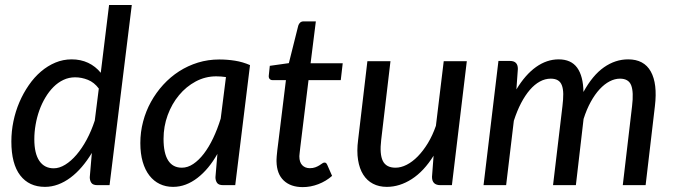

<svg xmlns="http://www.w3.org/2000/svg" viewBox="-20 -758 2760 786"><path d="M379 0Q360.5 0 354 -9.5Q347.5 -19 347.5 -32.5L356 -132Q337 -100.5 315 -74.8Q293 -49 268.5 -30.8Q244 -12.5 217.8 -2.8Q191.5 7 164 7Q99 7 62.8 -40Q26.5 -87 26.5 -179Q26.5 -220.5 35 -261.5Q43.5 -302.5 59.5 -339.8Q75.5 -377 97.8 -409.2Q120 -441.5 147.5 -465Q175 -488.5 206.8 -501.8Q238.5 -515 273.5 -515Q310.5 -515 340.8 -500.8Q371 -486.5 392.5 -460L426.5 -737.5H519.5L428.5 0ZM200 -69Q223 -69 247 -83.8Q271 -98.5 293.2 -124.5Q315.5 -150.5 334.8 -186.2Q354 -222 368 -264.5L384.5 -395.5Q365.5 -421 339.8 -431.2Q314 -441.5 287.5 -441.5Q262 -441.5 239.8 -431Q217.5 -420.5 199 -402Q180.5 -383.5 165.8 -358.8Q151 -334 141 -306Q131 -278 125.8 -247.8Q120.5 -217.5 120.5 -188Q120.5 -129.5 141.2 -99.2Q162 -69 200 -69Z M943 0H894Q875 0 868.5 -9.5Q862 -19 862 -32.5L870 -128Q852.5 -97 832 -72.2Q811.5 -47.5 788.5 -29.8Q765.5 -12 740.5 -2.5Q715.5 7 688.5 7Q658.5 7 634 -4.8Q609.5 -16.5 591.8 -39.2Q574 -62 564.2 -95.5Q554.5 -129 554.5 -172.5Q554.5 -217.5 565.8 -260.2Q577 -303 598 -341Q619 -379 648.2 -411Q677.5 -443 713.2 -466Q749 -489 790.5 -501.8Q832 -514.5 877.5 -514.5Q910.5 -514.5 942 -509.5Q973.5 -504.5 1003.5 -491.5ZM724.5 -71.5Q748.5 -71.5 771.2 -86.8Q794 -102 814.5 -128.8Q835 -155.5 852.5 -192.2Q870 -229 883.5 -272.5L905 -442.5Q884.5 -445.5 865 -445.5Q820.5 -445.5 781.2 -424.5Q742 -403.5 712.8 -368.2Q683.5 -333 666.5 -286.8Q649.5 -240.5 649.5 -189.5Q649.5 -130.5 668.5 -101Q687.5 -71.5 724.5 -71.5Z M1112 -97Q1112 -100 1112 -104.8Q1112 -109.5 1112.8 -118.8Q1113.5 -128 1115.2 -142.8Q1117 -157.5 1120 -181L1150.5 -430H1095.5Q1088 -430 1083.5 -435.2Q1079 -440.5 1080.5 -450.5L1084.5 -488.5L1162.5 -499.5L1201 -653Q1203.5 -661 1209 -665.8Q1214.5 -670.5 1223 -670.5H1273L1251.5 -499H1383L1375 -430H1243L1213 -185.5Q1210.5 -165 1209 -152.5Q1207.5 -140 1206.8 -132.8Q1206 -125.5 1205.8 -122.5Q1205.5 -119.5 1205.5 -118Q1205.5 -94 1217.2 -81.8Q1229 -69.5 1248.5 -69.5Q1261 -69.5 1270.5 -73Q1280 -76.5 1287.2 -81Q1294.5 -85.5 1299.2 -89Q1304 -92.5 1308 -92.5Q1312.5 -92.5 1314.8 -90.5Q1317 -88.5 1319.5 -83.5L1339.5 -38Q1314.5 -16 1283 -4Q1251.5 8 1219.5 8Q1170 8 1141.5 -19Q1113 -46 1112 -97Z M1578.5 -507.5 1540.5 -185Q1533.5 -127 1547.2 -99.2Q1561 -71.5 1599 -71.5Q1621.5 -71.5 1645 -83.5Q1668.5 -95.5 1690.5 -118Q1712.5 -140.5 1731.8 -172.2Q1751 -204 1764.5 -243L1796.5 -507.5H1891L1830 0H1783Q1748.5 0 1748.5 -34L1755 -120.5Q1715.5 -57 1665.8 -25Q1616 7 1563.5 7Q1531.5 7 1507 -5.8Q1482.5 -18.5 1467 -43Q1451.5 -67.5 1445.8 -103.2Q1440 -139 1446 -185L1484 -507.5Z M1959.5 0 2020.5 -508.5H2068Q2100 -508.5 2100 -476L2094 -392Q2130.5 -452.5 2174.5 -483.8Q2218.5 -515 2267 -515Q2318 -515 2342.8 -480.8Q2367.5 -446.5 2368.5 -381.5Q2406 -450 2452.5 -482.5Q2499 -515 2551.5 -515Q2616.5 -515 2644.2 -465.2Q2672 -415.5 2661 -323.5L2623 0H2529.5L2567.5 -323.5Q2574.5 -381 2564 -408.5Q2553.5 -436 2518 -436Q2497 -436 2475.8 -425Q2454.5 -414 2435 -393Q2415.5 -372 2398.5 -341.2Q2381.5 -310.5 2369 -271L2337.5 0H2244L2282.5 -323.5Q2286 -352 2285.8 -373.2Q2285.5 -394.5 2280.2 -408.5Q2275 -422.5 2263.8 -429.2Q2252.5 -436 2234.5 -436Q2211.5 -436 2190 -424.2Q2168.5 -412.5 2149.2 -390.2Q2130 -368 2113.2 -336Q2096.5 -304 2083.5 -263.5L2052 0Z"/></svg>

Font: Lato Medium
Style: Italic
Weight: 500
Italic angle: -7°
Designer: Lukasz Dziedzic
Foundry: tyPoland Lukasz Dziedzic
Version: Version 2.006; 2014-01-15